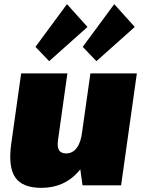

<svg xmlns="http://www.w3.org/2000/svg" viewBox="-20 -894 692 926"><path d="M260 -220Q255 -186 264.5 -170Q274 -154 299 -154Q330 -154 350 -180.5Q370 -207 376 -257L454 -330L448 -290Q426 -143 357.5 -65.5Q289 12 179 12Q88 12 53.5 -38.5Q19 -89 34 -199L82 -540H305ZM564 0H378L359 -137L416 -540H640ZM402 -764 217 -599 151 -668 303 -874ZM630 -764 445 -599 379 -668 531 -874Z"/></svg>

Font: Pathway Extreme Condensed Black
Style: Italic
Weight: 900
Width: 3
Italic angle: -8°
Version: Version 1.001;gftools[0.9.26]